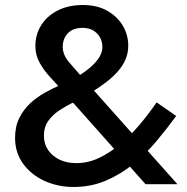

<svg xmlns="http://www.w3.org/2000/svg" viewBox="-20 -734 746 765"><path d="M223 -379 560 0H687L317 -415Q283 -454 256.5 -484.5Q230 -515 230 -547Q230 -580 250.5 -601.5Q271 -623 309 -623Q334 -623 351.5 -612.5Q369 -602 378.5 -585Q388 -568 388 -546Q388 -515 356.5 -481.5Q325 -448 269 -418Q249 -408 219.5 -395Q190 -382 158.5 -364.5Q127 -347 100.5 -322.5Q74 -298 57 -264Q40 -230 40 -185Q40 -125 73 -80.5Q106 -36 159 -12.5Q212 11 273 11Q342 11 401 -14Q460 -39 510 -79.5Q560 -120 602.5 -170.5Q645 -221 682 -272L604 -326Q571 -278 534 -234.5Q497 -191 456.5 -157.5Q416 -124 373 -104Q330 -84 284 -84Q246 -84 217 -98Q188 -112 171.5 -136.5Q155 -161 155 -193Q155 -228 172.5 -252.5Q190 -277 217.5 -295Q245 -313 276 -328Q307 -343 334 -360Q372 -383 401 -405Q430 -427 450 -450Q470 -473 480.5 -498Q491 -523 491 -552Q491 -594 470 -630.5Q449 -667 408.5 -690.5Q368 -714 310 -714Q253 -714 210.5 -692.5Q168 -671 144.5 -634Q121 -597 121 -551Q121 -514 138.5 -483Q156 -452 180 -426.5Q204 -401 223 -379Z"/></svg>

Font: Jost Medium
Style: Regular
Weight: 500
Version: Version 3.710